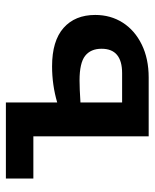

<svg xmlns="http://www.w3.org/2000/svg" viewBox="42 -554 513 636"><g transform="rotate(-90 298.0 -236.5)"><path d="M566 -177Q566 -126 540.5 -86Q515 -46 468 -23Q421 0 359 0H164V-382H24V-473H276V-303Q334 -320 396 -320Q480 -320 523 -282Q566 -244 566 -177ZM454 -156Q454 -192 430.5 -210.5Q407 -229 349 -229Q323 -229 276 -226V-88H373Q454 -88 454 -156Z"/></g></svg>

Font: Ysabeau SC
Style: Bold
Weight: 700
Designer: Christian Thalmann (Catharsis Fonts)
Version: Version 0.003